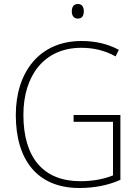

<svg xmlns="http://www.w3.org/2000/svg" viewBox="-20 -930 693 960"><path d="M369 -910C347 -910 339 -893 339 -873C339 -853 348 -837 369 -837C391 -837 399 -852 399 -874C399 -893 392 -910 369 -910ZM348 -355V-321H545V-53C501 -35 445 -24 382 -24C199 -24 97 -139 97 -356C97 -552 201 -691 386 -691C443 -691 500 -680 558 -648L574 -681C516 -712 454 -725 387 -725C178 -725 59 -570 59 -355C59 -130 167 10 377 10C449 10 521 -3 582 -31V-355Z"/></svg>

Font: Noto Sans Bengali SemiCondensed ExtraLight
Style: Regular
Weight: 200
Width: 4
Designer: Joana Ranito - Universal Thirst; Jelle Bosma - Monotype Design Team
Foundry: Universal Thirst ehf.
Version: Version 3.000